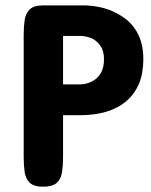

<svg xmlns="http://www.w3.org/2000/svg" viewBox="-20 -704 568 724"><path d="M280.3 -269.5H217.8V-111.3Q217.8 -80.1 213.9 -54.7Q210 -29.3 194.1 -14.6Q178.2 0 142.6 0Q107.9 0 92.3 -14.9Q76.7 -29.8 73 -54.9Q69.3 -80.1 69.3 -111.3V-572.3Q69.3 -603.5 73 -628.7Q76.7 -653.8 92.3 -668.7Q107.9 -683.6 142.6 -683.6H303.7Q365.2 -680.7 412.1 -658.2Q432.6 -648.4 452.1 -634Q471.7 -619.6 486.8 -598.1Q502.4 -577.1 511.5 -547.9Q520.5 -518.6 520.5 -480.5Q520.5 -428.2 504.2 -388.9Q487.8 -349.6 457 -323.2Q394.5 -269.5 280.3 -269.5ZM217.8 -568.4V-385.7H284.2Q308.6 -387.2 328.1 -397.5Q347.7 -407.7 359.9 -428Q372.1 -448.2 372.1 -480.5Q372.1 -510.7 360.1 -529.1Q348.1 -547.4 330.6 -557.1Q313.5 -565.9 289.1 -568.4Z"/></svg>

Font: Dangrek
Style: Regular
Weight: 400
Designer: Danh Hong
Version: Version 8.001; ttfautohint (v1.8.3)